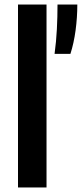

<svg xmlns="http://www.w3.org/2000/svg" viewBox="-20 -828 362 848"><path d="M59.5 0V-808H185.5V0ZM221 -590Q228.5 -645.5 231.2 -699.5Q234 -753.5 234 -808H321.5Q321.5 -751 313.8 -693.8Q306 -636.5 291 -590Z"/></svg>

Font: Encode Sans SemiCondensed SemiCondensed SemiBold
Style: Regular
Weight: 600
Width: 4
Designer: Multiple Designers
Foundry: Impallari Type
Version: Version 3.000; ttfautohint (v1.8.3) -l 8 -r 50 -G 200 -x 14 